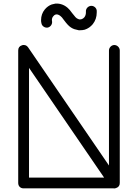

<svg xmlns="http://www.w3.org/2000/svg" viewBox="-20 -1016 775 1066"><path d="M81.1 0C81.1 17.6 93.3 29.8 110.8 29.8H610.8C612.3 30.3 613.3 30.3 614.7 30.3C617.2 30.3 619.6 29.8 622.1 28.8C622.6 28.8 623.5 28.8 624 28.3L625 27.8C638.2 23.4 645 14.2 645 0V-735.8C645 -752 630.9 -766.1 614.7 -766.1C599.1 -766.1 585 -752 585 -735.8V-97.2L136.2 -752.9C129.9 -761.7 122.1 -766.1 112.8 -766.1C109.4 -766.6 105.5 -766.1 102.1 -764.6C87.9 -760.3 81.1 -750.5 81.1 -735.8ZM141.1 -639.2 558.1 -29.8H141.1ZM208 -903.8C208 -897.9 208.5 -892.6 210 -887.2C212.4 -871.1 229 -860.4 244.6 -862.8C260.7 -866.2 271.5 -881.8 269 -897.9C268.6 -899.9 268.1 -901.9 268.1 -903.8C268.1 -912.6 270.5 -919.9 275.9 -925.8C279.3 -930.7 283.7 -933.6 288.1 -935.1C290 -935.5 292 -936 293.9 -936H295.9C297.4 -936 298.8 -935.5 300.8 -935.1C305.7 -934.1 310.5 -931.2 315.9 -926.8C320.8 -923.3 326.7 -916.5 333 -907.2C343.3 -893.6 350.6 -884.3 356 -878.9C367.2 -866.7 379.9 -858.4 393.1 -854C405.3 -850.6 413.1 -848.6 417 -848.1H424.8C433.6 -848.1 441.9 -849.1 450.2 -851.1C468.3 -856.9 482.9 -867.2 495.1 -881.8C509.8 -900.4 517.1 -921.9 517.1 -946.8V-957C515.6 -973.1 500 -985.4 483.9 -983.4C468.3 -981.4 455.6 -967.3 457 -951.2V-946.8C457 -936.5 454.1 -927.2 448.2 -919.9C443.8 -914.6 438.5 -911.1 432.1 -909.2C429.7 -908.7 427.2 -908.2 424.8 -908.2H421.9C419.9 -908.2 417.5 -908.7 415 -910.2C409.7 -911.6 404.3 -915 398.9 -920.9C395.5 -924.3 389.6 -931.6 380.9 -942.9C371.6 -956.1 363.3 -965.8 356 -972.2C343.3 -983.4 329.1 -990.7 314 -994.1C307.6 -995.6 301.8 -996.1 295.9 -996.1H288.1C284.7 -995.6 277.8 -993.7 267.1 -991.2C252.4 -985.8 239.7 -976.6 229 -963.9C214.8 -946.8 208 -926.8 208 -903.8Z"/></svg>

Font: Nemoy
Style: Medium
Weight: 500
Designer: BSozoo
Foundry: BSozoo
Version: Version 001.000